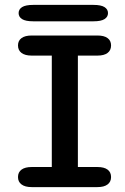

<svg xmlns="http://www.w3.org/2000/svg" viewBox="-20 -764 510 784"><path d="M109 0Q82.5 0 68 -10.8Q53.5 -21.5 53.5 -41Q53.5 -61 68 -71.5Q82.5 -82 109 -82H191.5V-537H109Q82.5 -537 68 -547.8Q53.5 -558.5 53.5 -578.5Q53.5 -598 68 -608.5Q82.5 -619 109 -619H378Q405 -619 419.2 -608.5Q433.5 -598 433.5 -578.5Q433.5 -558.5 419.2 -547.8Q405 -537 378 -537H298V-82H378Q405 -82 419.2 -71.5Q433.5 -61 433.5 -41Q433.5 -21.5 419.2 -10.8Q405 0 378 0ZM56 -710.5Q56 -726 70.2 -735Q84.5 -744 115.5 -744H362Q392.5 -744 406.8 -735Q421 -726 421 -710.5Q421 -695 406.8 -686Q392.5 -677 362 -677H115.5Q84.5 -677 70.2 -686Q56 -695 56 -710.5Z"/></svg>

Font: Sono Medium
Style: Regular
Weight: 500
Designer: Tyler Finck
Foundry: Tyler Finck
Version: Version 2.112